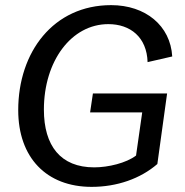

<svg xmlns="http://www.w3.org/2000/svg" viewBox="-20 -714 721 748"><path d="M337 14C436 14 527 -18 593 -75L631 -350H342L331 -276H534L510 -108C472 -79 402 -62 347 -62C216 -62 151 -146 151 -287C151 -476 258 -620 402 -620C488 -620 552 -569 555 -472L651 -494C644 -614 547 -694 413 -694C188 -694 51 -511 51 -285C51 -100 161 14 337 14Z"/></svg>

Font: Ronzino Oblique
Style: Italic
Weight: 400
Italic angle: -8°
Designer: Nunzio Mazzaferro
Foundry: Collletttivo
Version: Version 1.000;Glyphs 3.3 (3337)